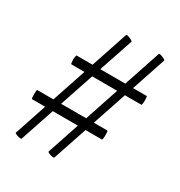

<svg xmlns="http://www.w3.org/2000/svg" viewBox="-140 -585 719 767"><g transform="rotate(30 219.0 -201.0)"><path d="M63 84Q56 84 45.5 80Q35 76 36 73L222 -484Q223 -489 239 -482.5Q255 -476 254 -472L68 82Q68 84 63 84ZM22 -96Q22 -117 25 -117H348Q351 -117 351 -99Q351 -75 347 -75H25Q22 -75 22 -96ZM214 84Q207 84 196.5 80Q186 76 187 73L373 -484Q374 -489 390 -482.5Q406 -476 405 -472L219 82Q219 84 214 84ZM88 -295Q88 -302 89.5 -308.5Q91 -315 92 -315H415Q418 -315 418 -298Q418 -274 414 -274H92Q90 -274 89 -280.5Q88 -287 88 -295Z"/></g></svg>

Font: Cormorant Garamond Medium
Style: Italic
Weight: 500
Italic angle: -10°
Designer: Christian Thalmann (Catharsis Fonts)
Foundry: Catharsis Fonts
Version: Version 4.000